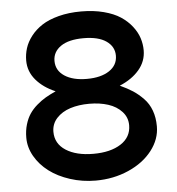

<svg xmlns="http://www.w3.org/2000/svg" viewBox="-54 -816 810 879"><g transform="rotate(-5 351.0 -376.5)"><path d="M351.1 12.2Q289.6 12.2 233.6 -5.9Q177.7 -23.9 137.7 -54.2Q97.7 -84.5 74.2 -125.5Q50.8 -166.5 50.8 -210.9Q50.8 -243.7 59.1 -271.5Q67.4 -299.3 80.8 -319.3Q94.2 -339.4 114.7 -357.2Q135.3 -375 155.8 -387Q176.3 -398.9 203.1 -411.1Q147.5 -434.6 114.3 -473.6Q81.1 -512.7 81.1 -563Q81.1 -591.8 89.8 -619.6Q98.6 -647.5 119.1 -674.1Q139.6 -700.7 170.2 -720.7Q200.7 -740.7 247.3 -752.9Q293.9 -765.1 351.1 -765.1Q408.2 -765.1 454.6 -752.9Q501 -740.7 531.2 -720.7Q561.5 -700.7 582.3 -674.1Q603 -647.5 612.1 -619.6Q621.1 -591.8 621.1 -563Q621.1 -512.7 587.9 -473.6Q554.7 -434.6 498 -411.1Q532.2 -395.5 556.9 -379.4Q581.5 -363.3 604.2 -339.8Q627 -316.4 638.9 -283.9Q650.9 -251.5 650.9 -210.9Q650.9 -151.9 611.1 -100.3Q571.3 -48.8 502 -18.3Q432.6 12.2 351.1 12.2ZM210 -549.8Q210 -505.9 248.3 -480.5Q286.6 -455.1 351.1 -455.1Q415.5 -455.1 453.9 -480.5Q492.2 -505.9 492.2 -549.8Q492.2 -591.3 455.8 -616.7Q419.4 -642.1 351.1 -642.1Q282.7 -642.1 246.3 -616.7Q210 -591.3 210 -549.8ZM176.8 -227.1Q176.8 -172.4 224.6 -141.6Q272.5 -110.8 351.1 -110.8Q429.7 -110.8 477.3 -141.6Q524.9 -172.4 524.9 -227.1Q524.9 -263.2 500.7 -289.6Q476.6 -315.9 438 -328.4Q399.4 -340.8 351.1 -340.8Q302.7 -340.8 263.9 -328.4Q225.1 -315.9 200.9 -289.6Q176.8 -263.2 176.8 -227.1Z"/></g></svg>

Font: Standard
Style: Bold
Weight: 400
Designer: Bryce Wilner
Version: Version 2.000;PS 2.0;hotconv 16.6.51;makeotf.lib2.5.65220 DE